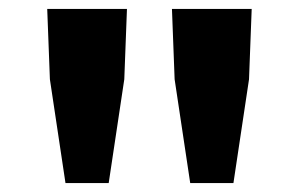

<svg xmlns="http://www.w3.org/2000/svg" viewBox="-20 -804 671 431"><path d="M127 -393 92 -626 86 -784H265L259 -626L224 -393ZM407 -393 372 -626 366 -784H545L539 -626L504 -393Z"/></svg>

Font: Noto Sans SC Thin Black
Style: Regular
Weight: 900
Version: Version 2.004-H2;hotconv 1.0.118;makeotfexe 2.5.65603